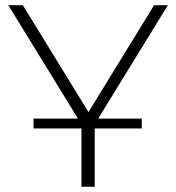

<svg xmlns="http://www.w3.org/2000/svg" viewBox="-20 -720 679 740"><path d="M345 -241 627 -700H574L321 -288L68 -700H12L294 -241V0H345ZM109.2 -263V-225H526.4V-263Z"/></svg>

Font: Montserrat Custom ExtraLight
Style: Regular
Weight: 300
Designer: Julieta Ulanovsky
Foundry: Julieta Ulanovsky
Version: Version 7.200